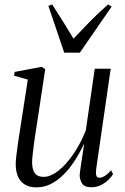

<svg xmlns="http://www.w3.org/2000/svg" viewBox="-20 -818 552 849"><path d="M141 10.5Q111.5 10.5 91.2 -1.2Q71 -13 60.2 -35.8Q49.5 -58.5 49.5 -93Q49.5 -105 52.5 -131.8Q55.5 -158.5 60.2 -189.8Q65 -221 69 -247Q73 -273 74.5 -282L103 -466L42 -483.5L45 -500L164 -522.5L180 -512.5L144 -274Q141.5 -259 137.8 -234.8Q134 -210.5 130.5 -184.5Q127 -158.5 124.5 -136Q122 -113.5 122 -101.5Q122 -78.5 127.8 -63.8Q133.5 -49 144.8 -42.5Q156 -36 173.5 -36Q203 -36 236.8 -62Q270.5 -88 303 -134.5Q335.5 -181 359.5 -242L399 -514H469.5L405.5 -72.5Q403 -54.5 405.5 -43.2Q408 -32 420 -32Q430 -32 443.2 -40Q456.5 -48 471 -65L480 -48.5Q473 -36 458.8 -22.2Q444.5 -8.5 425.5 0.8Q406.5 10 383.5 10Q352 10 341.8 -8.5Q331.5 -27 332.5 -46.5Q332.5 -50 334.8 -65.8Q337 -81.5 340.2 -103.2Q343.5 -125 346.8 -146Q350 -167 352 -181H351Q332 -140.5 309.2 -105.8Q286.5 -71 260.2 -45Q234 -19 204.2 -4.2Q174.5 10.5 141 10.5ZM264 -585 194 -792 210.5 -798.5Q231.5 -766 255 -728.8Q278.5 -691.5 305 -647Q338.5 -682.5 374.8 -719.8Q411 -757 458 -798.5L473.5 -788.5L333 -585Z"/></svg>

Font: Merriweather 120pt Light
Style: Italic
Weight: 300
Italic angle: -7.8°
Version: Version 2.101